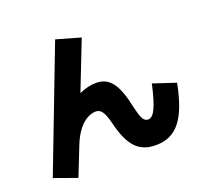

<svg xmlns="http://www.w3.org/2000/svg" viewBox="-139 -933 1215 1148"><g transform="rotate(-20 469.0 -359.0)"><path d="M170.9 53.7 242.2 -127C294.9 -262.7 370.1 -284.2 402.3 -284.2C437.5 -284.2 454.1 -256.8 472.7 -184.6C508.8 -36.1 563.5 28.3 673.8 28.3C805.7 28.3 877 -60.5 919.9 -279.3L776.4 -327.1C745.1 -185.5 718.8 -131.8 682.6 -131.8C654.3 -131.8 641.6 -160.2 626 -227.5C593.8 -381.8 550.8 -444.3 462.9 -444.3C429.7 -444.3 394 -436 355.5 -418.9L476.6 -728.5L323.2 -772.5L26.4 2Z"/></g></svg>

Font: Pretendard Black
Style: Regular
Weight: 900
Designer: Base glyphs from Inter by Rasmus Andersson; Hangeul glyphs from Noto Sans CJK(Source Han Sans) by Jang Soo-young and Kan
Foundry: Kil Hyung-jin
Version: Version 1.309;Glyphs 3.2 (3225)